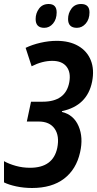

<svg xmlns="http://www.w3.org/2000/svg" viewBox="-26 -929 485 959"><path d="M358 -790Q314 -790 314 -834Q314 -863 331 -886Q348 -909 379 -909Q421 -909 421 -867Q421 -833 402.5 -811.5Q384 -790 358 -790ZM195 -790Q152 -790 152 -834Q152 -863 169 -886Q186 -909 217 -909Q257 -909 257 -867Q257 -833 239 -811.5Q221 -790 195 -790ZM134 10Q93 10 55.5 2Q18 -6 -6 -18V-124Q19 -110 53 -100.5Q87 -91 124 -91Q239 -91 260 -190Q272 -250 247 -286Q222 -322 167 -322H108L129 -421H187Q302 -421 320 -518Q329 -567 306.5 -596Q284 -625 235 -625Q185 -625 132 -598L102 -690Q135 -706 176.5 -715.5Q218 -725 257 -725Q321 -725 365 -699.5Q409 -674 427.5 -628Q446 -582 434 -521Q410 -401 284 -374L283 -370Q342 -356 366.5 -299Q391 -242 374 -168Q355 -83 294 -36.5Q233 10 134 10Z"/></svg>

Font: Noto Sans ExtraCondensed SemiBold
Style: Italic
Weight: 600
Width: 2
Italic angle: -12°
Designer: Monotype Design Team
Foundry: Monotype Imaging Inc.
Version: Version 2.013; ttfautohint (v1.8.4.7-5d5b)